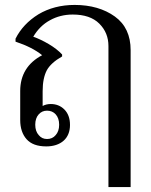

<svg xmlns="http://www.w3.org/2000/svg" viewBox="-20 -584 613 779"><path d="M420 -397C420 -397 420 175 420 175C420 175 510 175 510 175C510 175 510 -381 510 -381C510 -440 489 -486 446 -517C403 -548 348 -564 283 -564C227 -564 178 -551 136 -526C94 -500 63 -467 43 -427C43 -427 43 -415 43 -415C88 -400 124 -382 151 -360C92 -329 62 -280 62 -215C62 -215 62 -97 62 -97C62 -64 71 -38 88 -19C105 0 131 10 168 10C197 10 221 2 238 -13C255 -28 264 -50 264 -77C264 -104 256 -125 241 -140C226 -155 207 -162 186 -162C173 -162 162 -159 153 -154C153 -154 153 -214 153 -214C153 -250 159 -278 170 -299C181 -319 202 -338 232 -355C232 -355 232 -363 232 -363C218 -378 200 -392 178 -405C156 -418 135 -428 115 -435C132 -464 155 -487 183 -502C210 -517 241 -525 275 -525C322 -525 358 -513 383 -488C408 -463 420 -433 420 -397ZM206 -36C197 -25 185 -20 171 -20C157 -20 146 -25 137 -36C128 -46 123 -60 123 -78C123 -96 128 -110 137 -120C146 -130 157 -135 171 -135C185 -135 197 -130 206 -120C215 -110 220 -96 220 -78C220 -60 215 -46 206 -36Z"/></svg>

Font: BUSH 25 TRIRONG 0515 A
Style: Regular
Weight: 400
Designer: Katatrad Team
Foundry: CadsonDemak